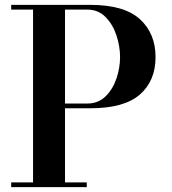

<svg xmlns="http://www.w3.org/2000/svg" viewBox="-20 -770 707 790"><path d="M351 -750Q491 -750 555.5 -691.2Q620 -632.5 620 -535Q620 -437.5 555.5 -381Q491 -324.5 351 -324.5H247.5V-19.5H337V0H26V-19.5H116V-730.5H26V-750ZM247.5 -344H339Q384 -344 414 -373.2Q444 -402.5 459 -446.5Q474 -490.5 474 -535Q474 -579.5 459 -624.8Q444 -670 414 -700.2Q384 -730.5 339 -730.5H247.5Z"/></svg>

Font: Bodoni Moda SemiBold
Style: Regular
Weight: 600
Designer: Owen Earl
Foundry: indestructible type
Version: Version 2.005; ttfautohint (v1.8.4.7-5d5b)